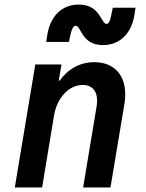

<svg xmlns="http://www.w3.org/2000/svg" viewBox="-20 -823 640 843"><path d="M45 0H165L217 -315C230 -394 283 -450 343 -450C391 -450 414 -414 404 -355L345 0H465L526 -365C545 -477 493 -550 394 -550C332 -550 279 -521 242 -469H238L250 -540H135ZM183 -639H283L287 -660C294 -695 302 -710 312 -710C337 -710 337 -625 432 -625C505 -625 556 -674 570 -756L575 -789H475L471 -768C464 -732 458 -718 448 -718C423 -718 421 -803 326 -803C253 -803 202 -754 188 -672Z"/></svg>

Font: CommitMono
Style: Bold Italic
Weight: 700
Monospace: yes
Designer: Eigil Nikolajsen
Foundry: Eigil Nikolajsen
Version: Version 1.143